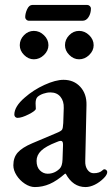

<svg xmlns="http://www.w3.org/2000/svg" viewBox="-20 -743 454 777"><path d="M34 -74Q34 -106 52 -126Q70 -146 110 -163L207 -204Q227 -212 231 -218Q235 -224 236 -245L238 -306Q239 -334 224.5 -351.5Q210 -369 184 -369Q170 -369 155.5 -364Q141 -359 132 -351Q124 -343 124 -325L125 -303Q125 -295 96.5 -280.5Q68 -266 51 -266Q45 -266 41.5 -270Q38 -274 38 -279Q38 -312 80 -348Q115 -379 160 -399.5Q205 -420 237 -420Q279 -420 305 -391.5Q331 -363 330 -318L325 -92Q324 -70 334 -56Q344 -42 359 -42Q383 -42 395 -54Q399 -58 402 -58Q407 -58 410.5 -54.5Q414 -51 414 -47Q414 -36 400 -22Q383 -5 363.5 4.5Q344 14 326 14Q275 14 246 -40H243Q210 -11 181 1.5Q152 14 121 14Q101 14 80.5 0.5Q60 -13 47 -33.5Q34 -54 34 -74ZM222 -61Q232 -71 233 -97L235 -154V-159Q235 -173 226 -173Q220 -173 209 -168Q165 -151 146.5 -133Q128 -115 128 -92Q128 -67 141.5 -53.5Q155 -40 173 -40Q201 -40 222 -61ZM60 -560Q60 -583 77 -600.5Q94 -618 117 -618Q140 -618 158 -600.5Q176 -583 176 -560Q176 -538 158 -520.5Q140 -503 117 -503Q95 -503 77.5 -520.5Q60 -538 60 -560ZM243 -560Q243 -583 260 -600.5Q277 -618 300 -618Q323 -618 341 -600.5Q359 -583 359 -560Q359 -538 341 -520.5Q323 -503 300 -503Q278 -503 260.5 -520.5Q243 -538 243 -560ZM82 -673Q82 -689 90 -706Q98 -723 111 -723H333Q339 -723 343.5 -718.5Q348 -714 348 -709Q348 -689 338.5 -674Q329 -659 314 -659H98Q91 -659 86.5 -663.5Q82 -668 82 -673Z"/></svg>

Font: EB Garamond Medium
Style: Regular
Weight: 500
Designer: Georg Duffner and Octavio Pardo
Foundry: Georg Duffner
Version: Version 1.000